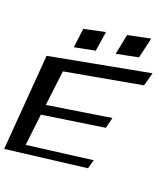

<svg xmlns="http://www.w3.org/2000/svg" viewBox="-197 -1021 1024 1171"><g transform="rotate(20 314.5 -435.5)"><path d="M489 -30 505 -88 83 -34 107 -239 507 -299 524 -369 115 -305 143 -533 637 -622 661 -709 17 -588 -32 34ZM288 -720 308 -848 171 -819 155 -694ZM550 -772 581 -905 435 -875 409 -744Z"/></g></svg>

Font: Gamestation Warped
Style: Italic
Weight: 400
Designer: Jonas Hecksher
Foundry: Jonas Hecksher, Playtypeª, e-types AS
Version: Version 1.003